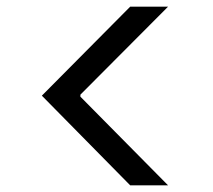

<svg xmlns="http://www.w3.org/2000/svg" viewBox="-20 -638 640 578"><path d="M372 -80 106 -350 372 -618H486L222 -353V-347L486 -80Z"/></svg>

Font: DM Mono
Style: Regular
Weight: 400
Designer: Colophon Foundry
Foundry: Colophon Foundry
Version: Version 1.000; ttfautohint (v1.8.2.53-6de2)